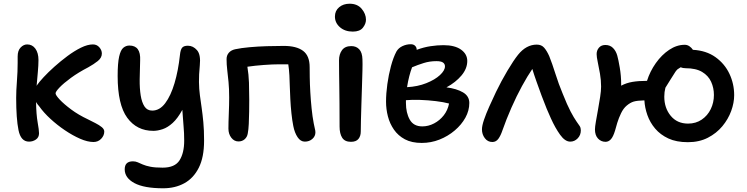

<svg xmlns="http://www.w3.org/2000/svg" viewBox="-20 -752 4020 1033"><path d="M136 10Q92 10 79.5 -52Q67 -114 67 -225Q67 -263 71 -315Q75 -367 75 -414Q75 -422 75 -430.5Q75 -439 75 -448Q75 -480 91 -496.5Q107 -513 126 -513Q154 -513 170.5 -490Q187 -467 187 -429Q187 -401 183.5 -363.5Q180 -326 177 -290L180 -295Q190 -310 214.5 -336.5Q239 -363 272.5 -393Q306 -423 343 -450.5Q380 -478 415.5 -495.5Q451 -513 480 -513Q501 -513 514.5 -497.5Q528 -482 528 -464Q528 -441 506 -423.5Q484 -406 455 -390Q401 -362 361.5 -333Q322 -304 300.5 -281.5Q279 -259 279 -250Q279 -240 301.5 -216Q324 -192 363 -163Q402 -134 453 -110Q473 -100 493.5 -89.5Q514 -79 527.5 -68Q541 -57 541 -44Q541 -23 524.5 -5.5Q508 12 483 12Q451 12 411 -5.5Q371 -23 329.5 -51Q288 -79 251.5 -112.5Q215 -146 191 -180Q180 -192 174 -203Q175 -136 182.5 -94Q190 -52 190 -35Q190 -13 173.5 -1.5Q157 10 136 10Z M858 261Q755 261 703 233Q651 205 651 159Q651 116 695 116Q709 116 720.5 121Q732 126 748 133Q764 140 789 145Q814 150 855 150Q921 150 946 110.5Q971 71 971 5Q971 -37 967.5 -74.5Q964 -112 961 -161Q936 -115 909 -90.5Q882 -66 855 -57Q828 -48 805 -48Q716 -48 664.5 -118.5Q613 -189 613 -343Q613 -412 621 -447.5Q629 -483 643.5 -495Q658 -507 676 -507Q738 -507 734 -427Q732 -373 731.5 -324.5Q731 -276 737 -238.5Q743 -201 757.5 -179Q772 -157 799 -157Q839 -157 869 -197Q899 -237 919 -304.5Q939 -372 948 -455Q951 -485 960 -495.5Q969 -506 991 -506Q1019 -506 1040 -482Q1061 -458 1055 -400Q1050 -349 1050.5 -311Q1051 -273 1055.5 -239.5Q1060 -206 1065 -171.5Q1070 -137 1074 -94.5Q1078 -52 1078 5Q1078 94 1049.5 150.5Q1021 207 971.5 234Q922 261 858 261Z M1620 10Q1597 10 1581 -14Q1565 -38 1558 -74Q1552 -104 1548 -142Q1544 -180 1542 -219Q1540 -258 1539 -291.5Q1538 -325 1537 -346Q1536 -364 1534.5 -378.5Q1533 -393 1531 -406H1482Q1447 -406 1399.5 -402.5Q1352 -399 1311 -393Q1318 -351 1319.5 -307.5Q1321 -264 1321 -215Q1321 -186 1320.5 -151.5Q1320 -117 1318.5 -85.5Q1317 -54 1313 -34Q1310 -15 1296.5 -3Q1283 9 1263 9Q1240 9 1224.5 -11Q1209 -31 1209 -60Q1209 -93 1211 -141Q1213 -189 1213 -227Q1213 -275 1209.5 -311Q1206 -347 1202.5 -376Q1199 -405 1199 -434Q1199 -454 1211 -468Q1223 -482 1245 -487Q1278 -494 1322.5 -498Q1367 -502 1415 -503.5Q1463 -505 1507 -505Q1575 -505 1610.5 -478.5Q1646 -452 1646 -391Q1646 -372 1646.5 -336Q1647 -300 1649.5 -256.5Q1652 -213 1656.5 -168.5Q1661 -124 1668 -88Q1670 -75 1673.5 -62Q1677 -49 1677 -40Q1677 -19 1660.5 -4.5Q1644 10 1620 10Z M1878 -582Q1836 -582 1809 -605.5Q1782 -629 1782 -663Q1782 -694 1804.5 -713Q1827 -732 1861 -732Q1903 -732 1926 -704.5Q1949 -677 1949 -646Q1949 -624 1932.5 -603Q1916 -582 1878 -582ZM1868 11Q1835 11 1821 -11Q1807 -33 1807 -71Q1807 -145 1806.5 -196.5Q1806 -248 1805.5 -285.5Q1805 -323 1804.5 -356Q1804 -389 1804 -427Q1804 -460 1820 -482Q1836 -504 1870 -504Q1897 -504 1913 -486.5Q1929 -469 1930 -433Q1931 -411 1930 -372.5Q1929 -334 1927.5 -287.5Q1926 -241 1924.5 -194Q1923 -147 1922 -107Q1921 -67 1921 -44Q1921 -20 1908.5 -4.5Q1896 11 1868 11Z M2249 17Q2195 17 2158.5 -2.5Q2122 -22 2099.5 -54.5Q2077 -87 2067 -126Q2057 -165 2057 -205Q2057 -249 2064 -299.5Q2071 -350 2083.5 -396.5Q2096 -443 2113 -475Q2124 -494 2145.5 -504Q2167 -514 2190 -514Q2205 -514 2213.5 -505.5Q2222 -497 2222 -484Q2260 -498 2296.5 -503.5Q2333 -509 2366 -509Q2427 -509 2460.5 -485Q2494 -461 2494 -424Q2494 -383 2463 -346Q2432 -309 2382 -282Q2437 -275 2471 -255Q2505 -235 2505 -198Q2505 -157 2484 -119Q2463 -81 2426.5 -50Q2390 -19 2344.5 -1Q2299 17 2249 17ZM2328 -423Q2292 -423 2260 -413Q2228 -403 2197 -390Q2189 -369 2182 -342Q2175 -315 2170 -283Q2227 -286 2273.5 -304.5Q2320 -323 2347 -348Q2374 -373 2374 -395Q2374 -408 2363.5 -415.5Q2353 -423 2328 -423ZM2164 -198Q2164 -145 2184.5 -108.5Q2205 -72 2252 -72Q2285 -72 2315.5 -88Q2346 -104 2367.5 -131.5Q2389 -159 2396 -195Q2366 -203 2324.5 -208Q2283 -213 2240.5 -214.5Q2198 -216 2164 -213Q2164 -206 2164 -198Z M2629 12Q2604 12 2588.5 -8.5Q2573 -29 2573 -56Q2573 -75 2584 -107.5Q2595 -140 2612.5 -179Q2630 -218 2649 -258Q2677 -316 2710 -371.5Q2743 -427 2767 -457Q2811 -512 2868 -512Q2893 -512 2907.5 -495.5Q2922 -479 2935 -450Q2951 -410 2968.5 -354.5Q2986 -299 3007 -249Q3032 -186 3050 -152Q3068 -118 3082 -98Q3093 -83 3099 -73.5Q3105 -64 3105 -51Q3105 -25 3088 -7.5Q3071 10 3048 10Q3020 10 2993.5 -27Q2967 -64 2944 -115Q2935 -134 2921.5 -166.5Q2908 -199 2894 -237Q2880 -275 2866.5 -313Q2853 -351 2844 -381Q2818 -343 2788.5 -289Q2759 -235 2731.5 -172.5Q2704 -110 2683 -50Q2674 -23 2661.5 -5.5Q2649 12 2629 12Z M3681 13Q3619 13 3576 -7Q3533 -27 3505 -60Q3477 -93 3463 -133Q3449 -173 3447 -212Q3408 -211 3389.5 -205.5Q3371 -200 3352 -184Q3334 -169 3321.5 -143Q3309 -117 3301 -91Q3293 -65 3289 -49Q3279 -16 3266.5 -2.5Q3254 11 3238 11Q3214 11 3197.5 -6.5Q3181 -24 3181 -56Q3181 -69 3186 -98Q3191 -127 3197.5 -162.5Q3204 -198 3209 -231Q3214 -264 3214 -286Q3214 -321 3208 -355.5Q3202 -390 3196 -418Q3190 -446 3190 -461Q3190 -481 3202.5 -495.5Q3215 -510 3237 -510Q3262 -510 3278 -494Q3294 -478 3301 -453Q3307 -432 3314.5 -388Q3322 -344 3322 -300Q3322 -295 3322 -291Q3350 -306 3383 -311.5Q3416 -317 3461 -317Q3477 -368 3508.5 -412.5Q3540 -457 3580.5 -484Q3621 -511 3664 -511Q3678 -511 3689.5 -503Q3701 -495 3708 -484Q3780 -480 3829.5 -444.5Q3879 -409 3904.5 -355Q3930 -301 3930 -240Q3930 -199 3914 -155Q3898 -111 3866.5 -73Q3835 -35 3788.5 -11Q3742 13 3681 13ZM3554 -232Q3554 -171 3588.5 -129Q3623 -87 3682 -87Q3724 -87 3755.5 -108.5Q3787 -130 3804 -165Q3821 -200 3821 -241Q3821 -279 3806 -312Q3791 -345 3757.5 -365Q3724 -385 3668 -385Q3654 -385 3642 -390Q3633 -385 3625 -379Q3618 -372 3614 -366Q3599 -343 3585.5 -321Q3572 -299 3560 -280Q3554 -257 3554 -232Z"/></svg>

Font: Shantell Sans Normal
Style: Regular
Weight: 500
Designer: Stephen Nixon, Anya Danilova, Shantell Martin
Foundry: Arrow Type
Version: Version 1.009;[a7da0bfa3]